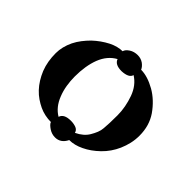

<svg xmlns="http://www.w3.org/2000/svg" viewBox="-124 -659 865 865"><g transform="rotate(45 308.5 -227.0)"><path d="M574 -239Q574 -213 568.5 -189Q563 -165 553 -142Q534 -99 501 -67Q468 -35 432 -18Q397 -1 364 -1Q346 36 310 36Q289 36 271 24Q262 18 256 12Q250 6 248 0Q229 0 210 -4Q191 -8 174 -16Q157 -24 140 -35.5Q123 -47 108 -63Q79 -94 61 -138Q52 -161 48 -185Q44 -209 44 -235Q44 -275 64 -317Q74 -337 87.5 -354.5Q101 -372 117 -388Q149 -418 186 -437Q204 -446 220.5 -450Q237 -454 251 -454Q254 -467 272 -479Q289 -490 312 -490Q332 -490 348 -479Q363 -468 369 -454Q410 -454 460 -426Q507 -399 542 -349Q574 -302 574 -239ZM439 -234Q439 -260 434 -286.5Q429 -313 420 -338Q402 -388 362 -413Q356 -389 311 -387Q269 -387 260 -413Q218 -390 198 -339Q179 -289 179 -221Q179 -193 183.5 -165.5Q188 -138 198 -113Q217 -64 256 -41Q264 -68 308 -68Q327 -68 342 -62Q356 -56 359 -42Q397 -60 414 -89Q423 -104 429 -119Q435 -134 436 -149Q439 -179 439 -234Z"/></g></svg>

Font: Shafarik
Style: Regular
Weight: 400
Version: Version 1.001; ttfautohint (v1.8.4.7-5d5b)